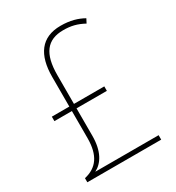

<svg xmlns="http://www.w3.org/2000/svg" viewBox="-174 -828 852 932"><g transform="rotate(-30 251.5 -361.5)"><path d="M308 -723C199 -723 149 -651 149 -528V-362H51V-337H149V-185C149 -89 112 -39 41 -23V0H455V-25H100C143 -47 175 -96 175 -184V-337H345V-362H175V-523C175 -643 218 -698 308 -698C352 -698 384 -690 423 -669L435 -692C401 -711 362 -723 308 -723Z"/></g></svg>

Font: Noto Sans Gujarati UI SemiCondensed Thin
Style: Regular
Weight: 100
Width: 4
Designer: Jelle Bosma - Monotype Design Team, Universal Thirst
Foundry: Monotype Imaging Inc.
Version: Version 2.106